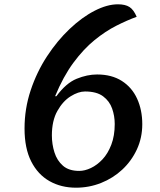

<svg xmlns="http://www.w3.org/2000/svg" viewBox="-20 -847 745 892"><path d="M333 25Q264 25 210 -5.5Q156 -36 125 -97Q94 -158 94 -250Q94 -342 122.5 -427.5Q151 -513 198.5 -585.5Q246 -658 303.5 -712.5Q361 -767 419.5 -797Q478 -827 528 -827Q562 -827 581.5 -814.5Q601 -802 615 -769Q571 -753 520.5 -727.5Q470 -702 419 -660.5Q368 -619 321 -555.5Q274 -492 236 -400H242Q287 -461 336 -481Q385 -501 431 -501Q499 -501 546 -471Q593 -441 617 -388.5Q641 -336 641 -270Q641 -207 616 -153Q591 -99 548 -59Q505 -19 449.5 3Q394 25 333 25ZM348 -53Q374 -53 402.5 -66.5Q431 -80 456 -106.5Q481 -133 497 -174.5Q513 -216 513 -271Q513 -308 501 -342.5Q489 -377 459 -399.5Q429 -422 375 -422Q344 -422 308 -399.5Q272 -377 246.5 -331.5Q221 -286 221 -218Q221 -177 233 -139Q245 -101 272.5 -77Q300 -53 348 -53Z"/></svg>

Font: Lemonada
Style: Regular
Weight: 400
Designer: Mohamed Gaber (Arabic), Eduardo Tunni (Latin)
Foundry: Kief Type Foundry
Version: Version 4.005